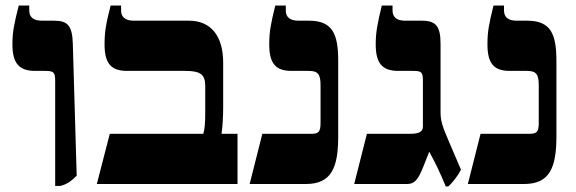

<svg xmlns="http://www.w3.org/2000/svg" viewBox="-20 -667 2087 696"><path d="M180 7H199C221 1 236 -8 258 -30L244 -508C242 -573 226 -592 177 -592H132C100 -592 86 -606 86 -629V-647H48C31 -580 25 -551 25 -506C25 -437 50 -410 107 -410H144C176 -410 180 -404 180 -372Z M331 0H841V-182H783C787 -208 789 -245 789 -278V-440C789 -536 745 -592 665 -592H465C433 -592 419 -606 419 -629V-647H381C364 -580 359 -551 359 -506C359 -437 383 -410 440 -410H652C707 -410 724 -397 724 -355V-262C724 -218 722 -199 717 -182H378Z M885 0H1089C1182 0 1206 -60 1206 -173V-445C1206 -542 1187 -592 1100 -592H1062C1031 -592 1016 -605 1016 -629V-647H978C961 -579 956 -551 956 -506C956 -436 980 -410 1037 -410H1100C1133 -410 1142 -397 1142 -358V-222C1142 -189 1135 -182 1109 -182H931Z M1596 9H1605C1617 -2 1636 -23 1651 -52L1609 -150C1582 -212 1577 -230 1577 -263V-508C1577 -572 1560 -592 1510 -592H1448C1417 -592 1403 -606 1403 -629V-647H1364C1348 -580 1342 -551 1342 -506C1342 -437 1366 -410 1424 -410H1478C1510 -410 1513 -404 1513 -372V-208C1513 -190 1499 -182 1468 -182H1310L1264 0H1456C1482 0 1496 -15 1515 -64L1536 -117C1557 -79 1575 -42 1596 9Z M1676 0H1880C1973 0 1997 -60 1997 -173V-445C1997 -542 1978 -592 1891 -592H1853C1822 -592 1807 -605 1807 -629V-647H1769C1752 -579 1747 -551 1747 -506C1747 -436 1771 -410 1828 -410H1891C1924 -410 1933 -397 1933 -358V-222C1933 -189 1926 -182 1900 -182H1722Z"/></svg>

Font: Noto Serif Hebrew Extra
Style: Regular
Weight: 800
Designer: Monotype Design Team
Foundry: Monotype Imaging Inc.
Version: Version 1.901